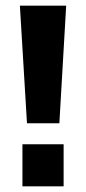

<svg xmlns="http://www.w3.org/2000/svg" viewBox="-20 -656 303 676"><path d="M59 0V-148H204V0ZM50 -636H213L189 -222H75Z"/></svg>

Font: Teko Semibold
Style: Regular
Weight: 600
Designer: Manushi Parikh, Jonny Pinhorn
Foundry: Indian Type Foundry
Version: Version 1.105;PS 1.0;hotconv 1.0.78;makeotf.lib2.5.61930; tt